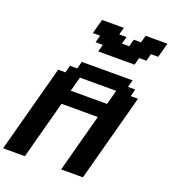

<svg xmlns="http://www.w3.org/2000/svg" viewBox="-210 -1402 1381 1554"><g transform="rotate(20 480.0 -625.0)"><path d="M500 0H687.5L888.7 -750H826.2L842.8 -812.5H780.3L796.9 -875H359.4L342.8 -812.5H280.3L263.7 -750H201.2L0 0H187.5Q209.5 -83 254.2 -250Q298.8 -417 321.3 -500H633.8Q611.3 -417 566.7 -250Q522 -83 500 0ZM667.5 -625H355Q360.4 -646 371.6 -687.7Q382.8 -729.5 388.7 -750H701.2Q695.8 -729.5 684.6 -687.5Q673.3 -645.5 667.5 -625ZM455.6 -1000H768.1L784.7 -1062.5H847.2L863.8 -1125H926.3Q932.1 -1146 943.4 -1187.5Q954.6 -1229 960 -1250H772.5L755.9 -1187.5H693.4L676.3 -1125H613.8L630.9 -1187.5H568.4L585 -1250H397.5Q391.6 -1229 380.4 -1187.5Q369.1 -1146 363.8 -1125H426.3L409.7 -1062.5H472.2Z"/></g></svg>

Font: Faithful 32x
Style: SemiboldOblique
Weight: 400
Foundry: Faithful Resource Pack
Version: Version 1.0; January 27, 2023